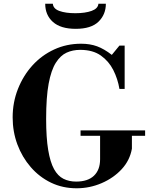

<svg xmlns="http://www.w3.org/2000/svg" viewBox="-20 -999 812 1032"><path d="M392 13Q317 13 254.5 -17Q192 -47 145.5 -100.5Q99 -154 73.5 -222.5Q48 -291 48 -368Q48 -449 76.5 -521Q105 -593 154.5 -647.5Q204 -702 271 -733Q338 -764 416 -764Q464 -764 502 -750Q540 -736 581 -704L622 -754H650V-521H622Q613 -575 589 -622.5Q565 -670 522 -700.5Q479 -731 411 -731Q371 -731 338 -716Q305 -701 280 -661.5Q255 -622 241.5 -549.5Q228 -477 228 -360Q228 -259 239 -193Q250 -127 270.5 -90Q291 -53 321 -38Q351 -23 389 -23Q452 -23 485 -54.5Q518 -86 518 -143V-282H689V-200Q678 -137 634 -89.5Q590 -42 526 -14.5Q462 13 392 13ZM413 -269V-298H760V-269ZM387 -844Q306 -844 264.5 -881Q223 -918 223 -979H264Q266 -952 299.5 -940Q333 -928 385 -928Q438 -928 472.5 -940.5Q507 -953 509 -979H549Q549 -921 509.5 -882.5Q470 -844 387 -844Z"/></svg>

Font: Libre Bodoni SemiBold
Style: Regular
Weight: 600
Designer: Pablo Impallari, Rodrigo Fuenzalida
Foundry: Impallari Type
Version: Version 2.005;gftools[0.9.23]